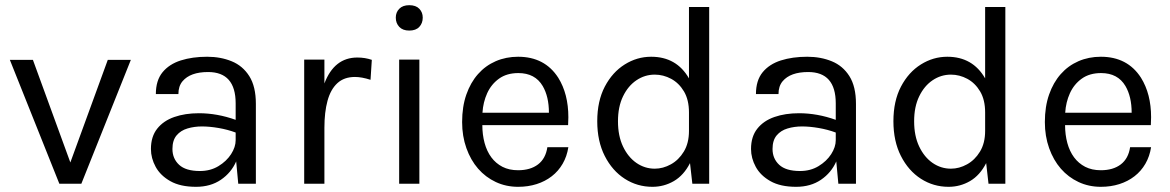

<svg xmlns="http://www.w3.org/2000/svg" viewBox="-20 -709 4515 741"><path d="M294 0H209L18 -478H107L251.5 -82L396 -478H485Z M736.5 12Q676 12 637.5 -9.8Q599 -31.5 580.8 -65Q562.5 -98.5 562.5 -134Q562.5 -182 586.8 -212.5Q611 -243 652.8 -257.5Q694.5 -272 747.5 -272Q818.5 -272 889.5 -246.5V-310Q889.5 -431 783 -431Q714.5 -431 684.5 -395.5Q668.5 -376.5 668.5 -346H581.5Q581.5 -398.5 607.2 -430Q633 -461.5 677.8 -475.8Q722.5 -490 779.5 -490Q831.5 -490 874.2 -472.5Q917 -455 942.2 -415Q967.5 -375 967.5 -308V0H899.5L891.5 -86Q872.5 -42.5 832.5 -15.2Q792.5 12 736.5 12ZM751.5 -49Q792 -49 823 -67.8Q854 -86.5 871.8 -114Q889.5 -141.5 889.5 -168V-197.5Q858.5 -209 823.8 -215Q789 -221 759.5 -221Q729.5 -221 703.5 -213.2Q677.5 -205.5 661.5 -186.5Q645.5 -167.5 645.5 -134Q645.5 -97 671.2 -73Q697 -49 751.5 -49Z M1232 0H1154V-479H1232V-387Q1270 -487 1359 -487Q1389 -487 1415 -478L1410 -401Q1376 -412 1350 -412Q1308 -412 1282 -388Q1256 -364 1244 -320Q1232 -276 1232 -216Z M1598.5 0H1520.5V-479H1598.5ZM1559.5 -591Q1534.5 -591 1521 -605.2Q1507.5 -619.5 1507.5 -641Q1507.5 -661.5 1521 -675.2Q1534.5 -689 1559.5 -689Q1585 -689 1598.2 -675.2Q1611.5 -661.5 1611.5 -641Q1611.5 -619.5 1598.2 -605.2Q1585 -591 1559.5 -591Z M1979.5 12Q1933 12 1893.5 -6.5Q1854 -25 1825.2 -58Q1796.5 -91 1780 -137.2Q1763.5 -183.5 1763.5 -238Q1763.5 -297.5 1779.8 -344Q1796 -390.5 1824.8 -423Q1853.5 -455.5 1893.2 -472.8Q1933 -490 1979.5 -490Q2082.5 -490 2134.5 -409Q2173.5 -346.5 2173.5 -256.5Q2173.5 -241.5 2172.5 -226H1841.5Q1841.5 -189.5 1850.2 -157.2Q1859 -125 1876.2 -101.8Q1893.5 -78.5 1919.2 -65.2Q1945 -52 1979.5 -52Q2027 -52 2056.5 -74.5Q2086 -97 2092.5 -141H2173.5Q2168 -105.5 2151.5 -77Q2135 -48.5 2109.5 -28.8Q2084 -9 2051 1.5Q2018 12 1979.5 12ZM2098.5 -274Q2098.5 -336 2074.5 -377Q2045 -427 1980.5 -427Q1936 -427 1906 -405.5Q1876 -384 1860.2 -349.2Q1844.5 -314.5 1842 -274Z M2498 12Q2439.5 12 2391.2 -19Q2343 -50 2314 -107Q2285 -164 2285 -241Q2285 -319 2314.2 -374.8Q2343.5 -430.5 2391 -460.2Q2438.5 -490 2493 -490Q2591 -490 2639 -406.5V-682H2717V0H2652L2643 -79.5Q2619 -32.5 2580.8 -10.2Q2542.5 12 2498 12ZM2507 -58Q2539 -58 2569.2 -74.8Q2599.5 -91.5 2619.2 -124Q2639 -156.5 2639 -204V-275Q2639 -323.5 2619.8 -356Q2600.5 -388.5 2570.2 -404.8Q2540 -421 2507 -421Q2468.5 -421 2436.2 -399.2Q2404 -377.5 2384.5 -337.2Q2365 -297 2365 -241Q2365 -184.5 2384.5 -143.5Q2404 -102.5 2436.2 -80.2Q2468.5 -58 2507 -58Z M3052.5 12Q2992 12 2953.5 -9.8Q2915 -31.5 2896.8 -65Q2878.5 -98.5 2878.5 -134Q2878.5 -182 2902.8 -212.5Q2927 -243 2968.8 -257.5Q3010.5 -272 3063.5 -272Q3134.5 -272 3205.5 -246.5V-310Q3205.5 -431 3099 -431Q3030.5 -431 3000.5 -395.5Q2984.5 -376.5 2984.5 -346H2897.5Q2897.5 -398.5 2923.2 -430Q2949 -461.5 2993.8 -475.8Q3038.5 -490 3095.5 -490Q3147.5 -490 3190.2 -472.5Q3233 -455 3258.2 -415Q3283.5 -375 3283.5 -308V0H3215.5L3207.5 -86Q3188.5 -42.5 3148.5 -15.2Q3108.5 12 3052.5 12ZM3067.5 -49Q3108 -49 3139 -67.8Q3170 -86.5 3187.8 -114Q3205.5 -141.5 3205.5 -168V-197.5Q3174.5 -209 3139.8 -215Q3105 -221 3075.5 -221Q3045.5 -221 3019.5 -213.2Q2993.5 -205.5 2977.5 -186.5Q2961.5 -167.5 2961.5 -134Q2961.5 -97 2987.2 -73Q3013 -49 3067.5 -49Z M3641 12Q3582.5 12 3534.2 -19Q3486 -50 3457 -107Q3428 -164 3428 -241Q3428 -319 3457.2 -374.8Q3486.5 -430.5 3534 -460.2Q3581.5 -490 3636 -490Q3734 -490 3782 -406.5V-682H3860V0H3795L3786 -79.5Q3762 -32.5 3723.8 -10.2Q3685.5 12 3641 12ZM3650 -58Q3682 -58 3712.2 -74.8Q3742.5 -91.5 3762.2 -124Q3782 -156.5 3782 -204V-275Q3782 -323.5 3762.8 -356Q3743.5 -388.5 3713.2 -404.8Q3683 -421 3650 -421Q3611.5 -421 3579.2 -399.2Q3547 -377.5 3527.5 -337.2Q3508 -297 3508 -241Q3508 -184.5 3527.5 -143.5Q3547 -102.5 3579.2 -80.2Q3611.5 -58 3650 -58Z M4228.5 12Q4182 12 4142.5 -6.5Q4103 -25 4074.2 -58Q4045.5 -91 4029 -137.2Q4012.5 -183.5 4012.5 -238Q4012.5 -297.5 4028.8 -344Q4045 -390.5 4073.8 -423Q4102.5 -455.5 4142.2 -472.8Q4182 -490 4228.5 -490Q4331.5 -490 4383.5 -409Q4422.5 -346.5 4422.5 -256.5Q4422.5 -241.5 4421.5 -226H4090.5Q4090.5 -189.5 4099.2 -157.2Q4108 -125 4125.2 -101.8Q4142.5 -78.5 4168.2 -65.2Q4194 -52 4228.5 -52Q4276 -52 4305.5 -74.5Q4335 -97 4341.5 -141H4422.5Q4417 -105.5 4400.5 -77Q4384 -48.5 4358.5 -28.8Q4333 -9 4300 1.5Q4267 12 4228.5 12ZM4347.5 -274Q4347.5 -336 4323.5 -377Q4294 -427 4229.5 -427Q4185 -427 4155 -405.5Q4125 -384 4109.2 -349.2Q4093.5 -314.5 4091 -274Z"/></svg>

Font: Betina Sans
Style: Regular
Weight: 400
Designer: Jonathan Pinhorn (font) & Cristiano Sobral (main changes)
Version: Version 2.001;April 28, 2021;FontCreator 13.0.0.2655 32-bit;